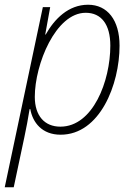

<svg xmlns="http://www.w3.org/2000/svg" viewBox="-47 -559 568 811"><path d="M-27 232H11L56 20C64 -16 72 -61 78 -98H81C91 -42 130 10 209 10C375 10 458 -202 458 -366C458 -474 407 -539 325 -539C242 -539 183 -479 146 -413H144L165 -529H134ZM208 -24C142 -24 100 -69 100 -150C100 -287 188 -505 315 -505C381 -505 419 -456 419 -366C419 -217 346 -24 208 -24Z"/></svg>

Font: Noto Sans SemiCondensed ExtraLight
Style: Italic
Weight: 200
Width: 4
Italic angle: -12°
Designer: Monotype Design Team
Foundry: Monotype Imaging Inc.
Version: Version 2.013